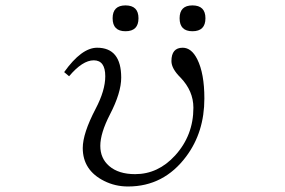

<svg xmlns="http://www.w3.org/2000/svg" viewBox="-20 -716 1040 700"><path d="M213.9 -453.1Q277.3 -542 334 -542Q421.9 -542 421.9 -433.1Q421.9 -377.9 380.9 -298.8Q345.7 -230.5 345.7 -184.1Q345.7 -138.7 377.9 -110.8Q412.1 -81.1 472.7 -81.1Q556.2 -81.1 618.2 -148.9Q685.1 -222.2 685.1 -323.2Q685.1 -384.3 638.2 -433.1Q605 -465.8 605 -493.2Q605 -542 646 -542Q678.2 -542 699.2 -500Q725.1 -448.2 725.1 -356.9Q725.1 -234.4 659.2 -146Q577.6 -36.1 446.8 -36.1Q399.9 -36.1 359.9 -56.2Q281.7 -95.2 281.7 -176.3Q281.7 -229.5 328.6 -319.3Q363.8 -386.2 363.8 -438Q363.8 -496.1 321.8 -496.1Q280.8 -496.1 231.9 -438ZM437.5 -696.3Q484.9 -696.3 484.9 -649.4Q484.9 -602.1 437.5 -602.1Q390.6 -602.1 390.6 -649.4Q390.6 -696.3 437.5 -696.3ZM681.6 -696.3Q729 -696.3 729 -649.4Q729 -602.1 681.6 -602.1Q634.8 -602.1 634.8 -649.4Q634.8 -696.3 681.6 -696.3Z"/></svg>

Font: I.Ming
Style: Regular
Weight: 400
Designer: Ichiten Fonts Project
Version: Version 6.11; Dec 27, 2019